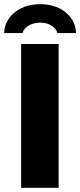

<svg xmlns="http://www.w3.org/2000/svg" viewBox="-26 -897 383 917"><path d="M-6 -739H82C85 -760 116 -789 166 -789C216 -789 244 -760 248 -739H337C337 -803 281 -877 166 -877C52 -877 -6 -803 -6 -739ZM75 0H254V-687H75Z"/></svg>

Font: Archivo ExtraBold
Style: Regular
Weight: 800
Designer: Hector Gatti
Foundry: Omnibus-Type
Version: Version 2.001